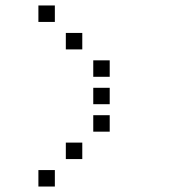

<svg xmlns="http://www.w3.org/2000/svg" viewBox="-20 -700 640 700"><path d="M121 -680Q120 -680 120 -680Q120 -680 120 -679V-621Q120 -620 120 -620Q120 -620 121 -620H179Q180 -620 180 -620Q180 -620 180 -621V-679Q180 -680 180 -680Q180 -680 179 -680ZM221 -580Q220 -580 220 -580Q220 -580 220 -579V-521Q220 -520 220 -520Q220 -520 221 -520H279Q280 -520 280 -520Q280 -520 280 -521V-579Q280 -580 280 -580Q280 -580 279 -580ZM321 -480Q320 -480 320 -480Q320 -480 320 -479V-421Q320 -420 320 -420Q320 -420 321 -420H379Q380 -420 380 -420Q380 -420 380 -421V-479Q380 -480 380 -480Q380 -480 379 -480ZM321 -380Q320 -380 320 -380Q320 -380 320 -379V-321Q320 -320 320 -320Q320 -320 321 -320H379Q380 -320 380 -320Q380 -320 380 -321V-379Q380 -380 380 -380Q380 -380 379 -380ZM321 -280Q320 -280 320 -280Q320 -280 320 -279V-221Q320 -220 320 -220Q320 -220 321 -220H379Q380 -220 380 -220Q380 -220 380 -221V-279Q380 -280 380 -280Q380 -280 379 -280ZM221 -180Q220 -180 220 -180Q220 -180 220 -179V-121Q220 -120 220 -120Q220 -120 221 -120H279Q280 -120 280 -120Q280 -120 280 -121V-179Q280 -180 280 -180Q280 -180 279 -180ZM121 -80Q120 -80 120 -80Q120 -80 120 -79V-21Q120 -20 120 -20Q120 -20 121 -20H179Q180 -20 180 -20Q180 -20 180 -21V-79Q180 -80 180 -80Q180 -80 179 -80Z"/></svg>

Font: Doto Medium
Style: Regular
Weight: 500
Monospace: yes
Version: Version 1.000